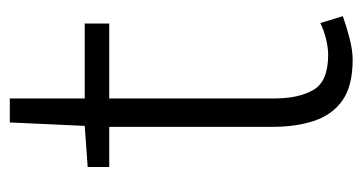

<svg xmlns="http://www.w3.org/2000/svg" viewBox="-194 -533 740 392"><g transform="rotate(-90 176.0 -337.0)"><path d="M250 13Q197 13 167.5 -7.5Q138 -28 125.5 -65Q113 -102 113 -151V-484H31V-528L115 -534L122 -687H171V-534H324V-484H171V-147Q171 -97 188.5 -67Q206 -37 260 -37Q275 -37 293 -41.5Q311 -46 325 -53L339 -7Q316 1 292.5 7Q269 13 250 13Z"/></g></svg>

Font: Noto Sans KR Thin Light
Style: Regular
Weight: 300
Version: Version 2.004-H2;hotconv 1.0.118;makeotfexe 2.5.65603